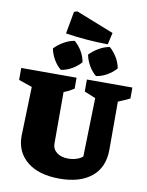

<svg xmlns="http://www.w3.org/2000/svg" viewBox="-127 -1170 970 1264"><g transform="rotate(10 357.5 -538.5)"><path d="M360 14Q221 14 143.5 -49Q66 -112 66 -219L76 -549L-14 -580V-660H356V-587Q341 -577 326 -569Q311 -561 288 -552V-206Q288 -171 317 -148.5Q346 -126 393 -126Q421 -126 447 -134Q473 -142 490 -157L500 -549L425 -580V-660H729V-587Q708 -577 688.5 -568Q669 -559 651 -552V-231Q651 -113 574 -49.5Q497 14 360 14ZM520 -912Q450 -913 379 -918.5Q308 -924 237 -935L264 -1084L285 -1091L538 -991ZM245 -693Q217 -715 196.5 -750.5Q176 -786 169 -823Q195 -850 230 -870.5Q265 -891 302 -897Q331 -872 351 -838Q371 -804 377 -767Q353 -739 317.5 -718.5Q282 -698 245 -693ZM480 -693Q452 -715 431.5 -750.5Q411 -786 404 -823Q430 -850 465 -870.5Q500 -891 537 -897Q565 -872 585.5 -838Q606 -804 612 -767Q588 -739 552.5 -718.5Q517 -698 480 -693Z"/></g></svg>

Font: Piazzolla SC Black
Style: Regular
Weight: 900
Designer: Juan Pablo del Peral
Foundry: Huerta Tipografica
Version: Version 1.330